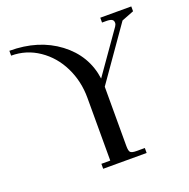

<svg xmlns="http://www.w3.org/2000/svg" viewBox="-125 -822 928 943"><g transform="rotate(-20 339.0 -351.0)"><path d="M22 -676.8V-702.1Q173.8 -702.1 277.8 -623.8Q381.8 -545.4 398.9 -419.9L550.8 -636.2Q557.1 -645.5 557.1 -653.8Q557.1 -666.5 548.1 -671.6Q539.1 -676.8 519 -676.8H497.1V-702.1H659.2V-676.8L595.2 -651.9L401.9 -376V-65.9Q401.9 -41 408.9 -33.4Q416 -25.9 440.9 -25.9H483.9V0H256.8V-25.9H303.2V-354Q303.2 -440.9 267.1 -514.6Q231 -588.4 166 -632.6Q101.1 -676.8 22 -676.8Z"/></g></svg>

Font: Dihjauti S
Style: Bold
Weight: 700
Designer: T. Christopher White
Version: Version 3.0.0